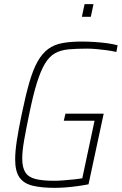

<svg xmlns="http://www.w3.org/2000/svg" viewBox="-20 -896 586 924"><path d="M243 8Q179 8 136.5 -2.5Q94 -13 73.5 -42.5Q53 -72 53 -129Q53 -167 61 -219.5Q69 -272 84 -344Q103 -436 121 -498.5Q139 -561 161 -600Q183 -639 211.5 -660Q240 -681 279.5 -688.5Q319 -696 373 -696Q402 -696 434 -694Q466 -692 495.5 -688Q525 -684 546 -678L540 -646Q518 -651 492 -654.5Q466 -658 442 -660Q418 -662 400 -662Q348 -662 310 -658.5Q272 -655 244.5 -639.5Q217 -624 196.5 -590Q176 -556 157.5 -497Q139 -438 120 -344Q105 -272 96 -220.5Q87 -169 87 -133Q87 -90 102 -66.5Q117 -43 151 -34.5Q185 -26 240 -26Q260 -26 285 -28Q310 -30 334.5 -32.5Q359 -35 376 -38L435 -315H287L295 -349H479L406 -9Q380 -4 351 0Q322 4 294.5 6Q267 8 243 8ZM374 -815 387 -876H430L417 -815Z"/></svg>

Font: Saira SemiCondensed Thin
Style: Italic
Weight: 250
Width: 4
Italic angle: -12°
Designer: Hector Gatti with collaboration of the Omnibus-Type team
Foundry: Omnibus-Type
Version: Version 1.101